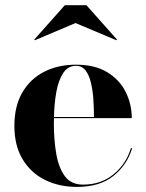

<svg xmlns="http://www.w3.org/2000/svg" viewBox="-20 -724 572 754"><path d="M276.5 -633.5 117 -566 114.5 -568.5 234.5 -703.5H319.5L439.5 -568.5L437 -566ZM499 -142Q479.5 -77 426 -33.5Q372.5 10 282 10Q211.5 10 156 -17.8Q100.5 -45.5 68.5 -99Q36.5 -152.5 36.5 -230Q36.5 -307.5 67.8 -361Q99 -414.5 153.5 -442.2Q208 -470 278.5 -470Q353 -470 401.5 -440.2Q450 -410.5 473.8 -362.5Q497.5 -314.5 497.5 -260H192Q191.5 -250 191.5 -240Q191.5 -175.5 200.8 -120.8Q210 -66 234.5 -32.5Q259 1 306 1Q377 1 426.2 -39.8Q475.5 -80.5 494 -142ZM278.5 -465.5Q246.5 -465.5 228 -437Q209.5 -408.5 201.2 -362.8Q193 -317 192 -264.5H349Q349 -297 346.8 -332Q344.5 -367 337.5 -397.5Q330.5 -428 316.5 -446.8Q302.5 -465.5 278.5 -465.5Z"/></svg>

Font: Bodoni* 36pt
Style: Bold
Weight: 700
Version: Version 2.3